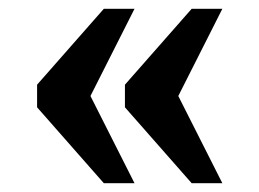

<svg xmlns="http://www.w3.org/2000/svg" viewBox="-20 -490 594 440"><path d="M419.3 -70.1 266.3 -244.1V-295.9L419.3 -469.9H489.6L388.6 -270L489.6 -70.1ZM218 -70.1 65 -244.1V-295.9L218 -469.9H288.3L187.3 -270L288.3 -70.1Z"/></svg>

Font: Noto Serif Telugu
Style: Regular
Weight: 400
Designer: Jelle Bosma - Monotype Design Team
Foundry: Monotype Imaging Inc.
Version: Version 2.003